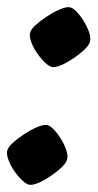

<svg xmlns="http://www.w3.org/2000/svg" viewBox="-32 -517 274 538"><path d="M53 1Q44 1 32 -10Q20 -21 9 -36.5Q-2 -52 -8 -68Q-14 -84 -12 -94Q-10 -104 3 -116Q16 -128 34 -140Q52 -152 69 -159.5Q86 -167 96 -167Q106 -167 117 -156Q128 -145 138 -129Q148 -113 153.5 -97Q159 -81 156 -70Q153 -58 133.5 -41.5Q114 -25 91 -12Q68 1 53 1ZM117 -329Q108 -329 96 -340Q84 -351 73 -366.5Q62 -382 56 -398Q50 -414 52 -424Q54 -434 67 -446Q80 -458 98 -470Q116 -482 133 -489.5Q150 -497 160 -497Q170 -497 181 -486Q192 -475 202 -459Q212 -443 217.5 -427Q223 -411 220 -400Q217 -388 197.5 -371.5Q178 -355 155 -342Q132 -329 117 -329Z"/></svg>

Font: Texturina 72pt 72pt ExtraBold
Style: Italic
Weight: 800
Italic angle: -11°
Designer: Guillermo Torres Carreño
Foundry: Omnibus-Type
Version: Version 1.002; ttfautohint (v1.8.3)